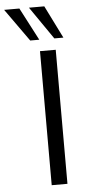

<svg xmlns="http://www.w3.org/2000/svg" viewBox="-142 -972 463 1006"><g transform="rotate(-5 89.5 -468.5)"><path d="M88.1 0V-705H170.9V0ZM168.9 -765 50.3 -936.9H131L216.5 -765ZM42 -765 -80.2 -936.9H0L89.7 -765Z"/></g></svg>

Font: Mulish ExtraLight
Style: Regular
Weight: 200
Designer: Vernon Adams
Foundry: Vernon Adams
Version: Version 3.603